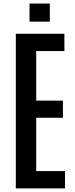

<svg xmlns="http://www.w3.org/2000/svg" viewBox="-20 -1047 418 1067"><path d="M67.9 0V-859.4H337.9V-763.2H181.2V-487.8H329.6V-392.6H181.2V-96.2H341.3V0ZM144 -926.8V-1027.3H256.8V-926.8Z"/></svg>

Font: Antonio SemiBold
Style: Regular
Weight: 600
Designer: Vernon Adams
Foundry: Vernon Adams
Version: Version 1.002